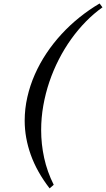

<svg xmlns="http://www.w3.org/2000/svg" viewBox="-20 -749 594 1075"><path d="M553.7 -708Q504.9 -673.3 460.7 -628.2Q416.5 -583 378.4 -529.8Q340.3 -476.6 309.3 -416Q278.3 -355.5 256.3 -290.5Q234.4 -225.6 222.4 -157.5Q210.4 -89.4 210.4 -20.5Q210.4 58.1 227.3 135.3Q244.1 212.4 280.8 285.6L257.8 305.7Q186.5 213.4 152.3 117.7Q118.2 22 118.2 -73.2Q118.2 -140.1 133.1 -205.3Q147.9 -270.5 175 -332Q202.1 -393.6 240.2 -450.7Q278.3 -507.8 325 -558.3Q371.6 -608.9 425.5 -652.1Q479.5 -695.3 537.6 -729.5Z"/></svg>

Font: Arian Grqi
Style: Regular
Weight: 400
Designer: Ruben Hakobyan (Tarumian)
Foundry: Ruben Hakobyan (Tarumian)
Version: Version 1.003